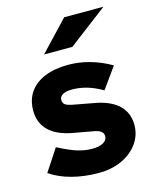

<svg xmlns="http://www.w3.org/2000/svg" viewBox="-114 -825 739 912"><g transform="rotate(-15 255.5 -368.5)"><path d="M258 10Q188 10 127 -6Q66 -22 21 -53L92 -161Q148 -132 184.5 -120.5Q221 -109 258 -109Q293 -109 312.5 -120.5Q332 -132 332 -151Q332 -166 320.5 -175Q309 -184 284 -188L185 -206Q110 -220 71.5 -258Q33 -296 33 -356Q33 -409 59 -446.5Q85 -484 133.5 -504Q182 -524 249 -524Q303 -524 356 -509Q409 -494 459 -465L385 -362Q346 -385 309.5 -395.5Q273 -406 237 -406Q208 -406 191.5 -397Q175 -388 175 -371Q175 -355 186.5 -347Q198 -339 228 -334L325 -316Q402 -302 441 -264Q480 -226 480 -167Q480 -117 451 -76.5Q422 -36 372 -13Q322 10 258 10ZM152 -601 290 -747H483L291 -601Z"/></g></svg>

Font: Red Hat Text VF
Style: Regular
Weight: 400
Designer: Pentagram, MCKL
Foundry: Pentagram, MCKL
Version: Version 1.023